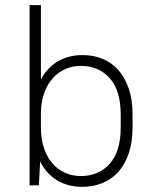

<svg xmlns="http://www.w3.org/2000/svg" viewBox="-20 -720 600 746"><path d="M299 6Q245 6 202.5 -19Q160 -44 136 -93L131 0H95V-700H139V-411Q164 -458 205.5 -482Q247 -506 301 -506Q344 -506 379.5 -491Q415 -476 440.5 -447Q466 -418 480.5 -375Q495 -332 495 -275V-225Q495 -168 480.5 -125Q466 -82 440.5 -53Q415 -24 378.5 -9Q342 6 299 6ZM294 -36Q363 -36 406 -83.5Q449 -131 449 -225V-275Q449 -369 406 -416.5Q363 -464 294 -464Q262 -464 234.5 -452Q207 -440 186 -417Q165 -394 152.5 -360.5Q140 -327 139 -284V-225Q139 -180 151 -144.5Q163 -109 184 -85Q205 -61 233 -48.5Q261 -36 294 -36Z"/></svg>

Font: Retni Sans Light
Style: Regular
Weight: 300
Designer: Vitaly Kuzmin
Foundry: ParaType Ltd.
Version: Version 1.00;March 2, 2019;FontCreator 11.5.0.2425 64-bit; t